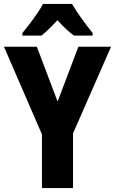

<svg xmlns="http://www.w3.org/2000/svg" viewBox="-20 -950 581 970"><path d="M271 -437 376 -714H541L349 -276V0H192V-271L0 -714H166ZM344 -930Q363 -897 391.5 -857.5Q420 -818 448 -783V-770H354Q334 -784 313.5 -803.5Q293 -823 270 -848Q247 -823 226.5 -803Q206 -783 189 -770H93V-783Q109 -802 129.5 -829Q150 -856 168.5 -883Q187 -910 197 -930Z"/></svg>

Font: Noto Sans Thai Cond ExtBd
Style: Regular
Weight: 800
Width: 3
Designer: Monotype Design Team
Foundry: Monotype Imaging Inc.
Version: Version 2.002; ttfautohint (v1.8.4.7-5d5b)